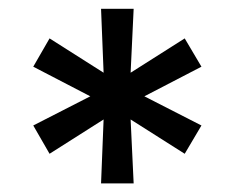

<svg xmlns="http://www.w3.org/2000/svg" viewBox="-20 -727 534 437"><path d="M210 -309.6 215.8 -455.1 92.8 -377 55.7 -441.4 185.5 -507.8 55.7 -575.2 92.8 -639.6 215.8 -561.5 210 -707H284.2L277.3 -561.5L400.4 -639.6L438.5 -575.2L308.6 -507.8L438.5 -441.4L400.4 -377L277.3 -455.1L284.2 -309.6Z"/></svg>

Font: Pretendard JP Medium
Style: Regular
Weight: 500
Designer: Base glyphs from Inter by Rasmus Andersson; Hangeul glyphs from Noto Sans CJK(Source Han Sans) by Jang Soo-young and Kan
Foundry: Kil Hyung-jin
Version: Version 1.309